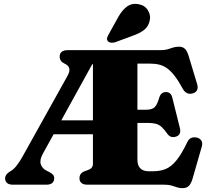

<svg xmlns="http://www.w3.org/2000/svg" viewBox="-20 -961 1080 999"><path d="M536.5 -700 505 -627H460L203.5 -162Q185 -129 192.2 -106.5Q199.5 -84 223 -72.5L237 -65.5Q248.5 -59.5 255.2 -52.5Q262 -45.5 262 -33Q262 -18 252 -9Q242 0 220.5 0H48Q26.5 0 16.5 -9Q6.5 -18 6.5 -33Q6.5 -52 28.5 -66.5L39 -73Q53 -81.5 68.2 -101.5Q83.5 -121.5 99 -149.5L330.5 -565Q345 -591 340.2 -606.2Q335.5 -621.5 316 -630Q302.5 -636.5 296.5 -645.5Q290.5 -654.5 290.5 -667Q290.5 -682.5 300.8 -691.2Q311 -700 332.5 -700ZM226 -335H498L498.5 -262.5H225.5ZM608.5 -390H739Q770.5 -390 784 -402.5Q797.5 -415 808 -451Q816.5 -482 843.5 -482Q869.5 -482 876.5 -453L916 -294.5Q924 -260 897 -250.5Q868 -240.5 851 -264.5Q834.5 -288 821 -300.2Q807.5 -312.5 791 -317Q774.5 -321.5 748.5 -321.5H608.5ZM463.5 -109V-700H814.5Q837.5 -700 852.2 -704.5Q867 -709 880.2 -713.5Q893.5 -718 910.5 -718Q932.5 -718 943.8 -705.5Q955 -693 963 -665L1006 -522.5Q1011 -505 1005.8 -493.2Q1000.5 -481.5 985.5 -476Q967.5 -470 953.8 -476.2Q940 -482.5 931 -499Q909 -539.5 889.5 -565Q870 -590.5 850.5 -604.8Q831 -619 809.5 -624.5Q788 -630 761.5 -630H695V-130Q695 -100 710 -85Q725 -70 753 -70H776.5Q814 -70 842.8 -82Q871.5 -94 898.2 -126.8Q925 -159.5 954.5 -221.5Q962 -237.5 974.5 -243Q987 -248.5 1002.5 -245.5Q1019.5 -242 1027.5 -229.8Q1035.5 -217.5 1030 -198.5L983 -35Q975.5 -8 964 5Q952.5 18 928.5 18Q913.5 18 900.8 13.5Q888 9 873 4.5Q858 0 835 0H435.5Q414 0 403.8 -9Q393.5 -18 393.5 -33Q393.5 -59.5 419 -69.5L438 -76.5Q451 -81 457.2 -88.8Q463.5 -96.5 463.5 -109ZM594.5 -871Q614.5 -907.5 640.5 -926.8Q666.5 -946 701.5 -939Q733.5 -933.5 749.2 -908Q765 -882.5 759.5 -857Q754 -825.5 732.2 -807.2Q710.5 -789 672 -775.5L580 -741.5Q569.5 -738 558.5 -739Q547.5 -740 541.5 -746.5Q535 -754.5 537.2 -763.2Q539.5 -772 545 -781.5Z"/></svg>

Font: Fraunces Black
Style: Regular
Weight: 900
Version: Version 1.000;[b76b70a41]